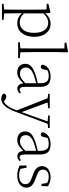

<svg xmlns="http://www.w3.org/2000/svg" viewBox="965 -1805 1111 3081"><g transform="rotate(90 1520.5 -264.5)"><path d="M195 -407C252 -466 300 -483 346 -483C441 -483 507 -406 507 -256C507 -92 431 -26 342 -26C288 -26 243 -42 195 -91ZM188 -511 175 -518 40 -485V-459L132 -455C134 -405 135 -347 135 -278V33C135 91 134 166 133 225L42 233V260H298V233L196 225C194 166 193 90 193 32V-61C243 -2 300 14 354 14C482 14 571 -91 571 -259C571 -417 486 -521 364 -521C307 -521 244 -497 192 -435Z M819 -36C817 -94 816 -169 816 -226V-639L820 -791L805 -800L665 -773V-746L758 -743V-226C758 -169 757 -94 756 -36L658 -27V0H913V-27Z M1315 -115C1251 -54 1213 -30 1163 -30C1103 -30 1064 -62 1064 -125C1064 -174 1095 -216 1184 -250C1221 -264 1269 -278 1315 -289ZM1465 -45C1448 -30 1436 -24 1420 -24C1391 -24 1374 -44 1374 -113V-354C1374 -473 1320 -521 1210 -521C1109 -521 1037 -476 1017 -395C1020 -376 1032 -364 1052 -364C1073 -364 1086 -376 1091 -402L1109 -472C1139 -486 1168 -491 1197 -491C1277 -491 1315 -462 1315 -349V-315C1268 -305 1217 -292 1173 -277C1050 -235 1004 -187 1004 -114C1004 -31 1062 14 1140 14C1209 14 1255 -18 1317 -84C1324 -23 1351 13 1401 13C1433 13 1459 0 1480 -28Z M2034 -507H1833V-481L1929 -473L1779 -56L1624 -473L1717 -481V-507H1486V-481L1556 -474L1751 19L1735 62C1705 143 1661 204 1609 230L1598 221C1576 202 1555 190 1532 190C1508 190 1486 201 1482 223C1486 254 1526 271 1567 271C1642 271 1713 204 1770 52L1967 -474L2034 -481Z M2400 -115C2336 -54 2298 -30 2248 -30C2188 -30 2149 -62 2149 -125C2149 -174 2180 -216 2269 -250C2306 -264 2354 -278 2400 -289ZM2550 -45C2533 -30 2521 -24 2505 -24C2476 -24 2459 -44 2459 -113V-354C2459 -473 2405 -521 2295 -521C2194 -521 2122 -476 2102 -395C2105 -376 2117 -364 2137 -364C2158 -364 2171 -376 2176 -402L2194 -472C2224 -486 2253 -491 2282 -491C2362 -491 2400 -462 2400 -349V-315C2353 -305 2302 -292 2258 -277C2135 -235 2089 -187 2089 -114C2089 -31 2147 14 2225 14C2294 14 2340 -18 2402 -84C2409 -23 2436 13 2486 13C2518 13 2544 0 2565 -28Z M2806 -295C2733 -321 2702 -346 2702 -398C2702 -451 2740 -491 2820 -491C2853 -491 2884 -483 2916 -465L2931 -376H2966L2969 -478C2920 -507 2880 -521 2822 -521C2709 -521 2646 -461 2646 -382C2646 -310 2697 -269 2775 -241L2825 -223C2907 -193 2935 -167 2935 -116C2935 -58 2889 -16 2796 -16C2751 -16 2719 -24 2690 -37L2671 -135H2635L2637 -23C2690 1 2735 14 2796 14C2926 14 2991 -53 2991 -131C2991 -198 2953 -241 2853 -277Z"/></g></svg>

Font: Noto Serif CJK KR ExtraLight
Style: Regular
Weight: 250
Designer: Ryoko NISHIZUKA 西塚涼子 (kana & ideographs); Frank Grießhammer (Latin, Greek & Cyrillic); Wenlong ZHANG 张文龙 (bopomofo); San
Foundry: Adobe Systems Incorporated
Version: Version 1.000;PS 1;hotconv 16.6.53;makeotf.lib2.5.65590